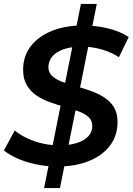

<svg xmlns="http://www.w3.org/2000/svg" viewBox="-21 -840 677 980"><path d="M204 120 392 -820H473L285 120ZM271 10Q216 10 164 -1Q112 -12 69.5 -30.5Q27 -49 -1 -72L54 -174Q84 -150 120.5 -133Q157 -116 198.5 -107Q240 -98 282 -98Q333 -98 371 -110Q409 -122 429.5 -144Q450 -166 450 -197Q450 -225 431 -242.5Q412 -260 380.5 -271.5Q349 -283 311.5 -293.5Q274 -304 236 -317.5Q198 -331 167 -351.5Q136 -372 116.5 -404Q97 -436 97 -484Q97 -553 135.5 -603.5Q174 -654 243 -682Q312 -710 402 -710Q470 -710 531 -695Q592 -680 636 -651L586 -548Q546 -574 497 -588Q448 -602 395 -602Q343 -602 305 -589Q267 -576 247 -553Q227 -530 226 -499Q226 -470 245 -452.5Q264 -435 295 -423Q326 -411 364 -400.5Q402 -390 439.5 -377Q477 -364 509 -344Q541 -324 560 -293.5Q579 -263 579 -217Q579 -148 540.5 -97Q502 -46 432.5 -18Q363 10 271 10Z"/></svg>

Font: MOST Montserrat SemiBold
Style: Italic
Weight: 600
Italic angle: -11.3°
Designer: Julieta Ulanovsky
Foundry: Julieta Ulanovsky
Version: Version 8.000;March 11, 2024;FontCreator 15.0.0.2926 64-bit